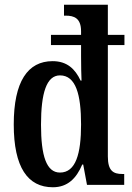

<svg xmlns="http://www.w3.org/2000/svg" viewBox="-20 -780 558 810"><path d="M203 10C265 10 302 -27 327 -86H331L347 0H504V-46H496C458 -46 435 -59 435 -120V-590H505V-633H435V-760H250V-714H257C292 -714 322 -704 322 -648V-633H195V-590H322V-543C322 -511 323 -451 324 -440H320C297 -489 263 -522 202 -522C97 -522 38 -436 38 -255C38 -74 97 10 203 10ZM233 -52C176 -52 153 -122 153 -254C153 -387 176 -462 233 -462C300 -462 322 -381 322 -255C322 -132 300 -52 233 -52Z"/></svg>

Font: Noto Serif Armenian ExtraCondensed SemiBold
Style: Regular
Weight: 600
Width: 2
Designer: Monotype Design Team
Foundry: Monotype Imaging Inc.
Version: Version 2.008